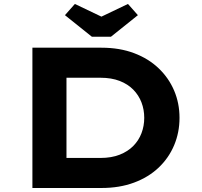

<svg xmlns="http://www.w3.org/2000/svg" viewBox="-20 -938 1010 958"><path d="M141.7 0V-700H486.2Q577.1 -700 649.2 -672.7Q721.4 -645.4 771.7 -597.1Q822.1 -548.9 848.9 -485.9Q875.7 -422.9 875.7 -350Q875.7 -277.1 848.9 -213.4Q822.1 -149.7 771.5 -101.6Q720.8 -53.6 648.6 -26.8Q576.5 0 486.2 0ZM311.7 -116 289.2 -149.9H481.2Q536.1 -149.9 577.1 -166.1Q618.1 -182.3 645.2 -209.9Q672.3 -237.4 686 -273.5Q699.7 -309.6 699.7 -350Q699.7 -390.9 686 -426.8Q672.3 -462.7 645.2 -490.5Q618.1 -518.2 577.1 -534.2Q536.1 -550.1 481.2 -550.1H286.2L311.7 -582ZM438.5 -754.7 304.1 -862.3 353.6 -918.3 501.1 -847.8H471.1L618.5 -918.3L668 -862.3L533.6 -754.7Z"/></svg>

Font: Lexend Mega
Style: Regular
Weight: 400
Designer: Bonnie Shaver-Troup, Thomas Jockin
Foundry: Lexend
Version: Version 1.007